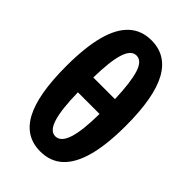

<svg xmlns="http://www.w3.org/2000/svg" viewBox="-233 -857 953 953"><g transform="rotate(45 243.5 -380.5)"><path d="M453 -381Q453 -249 429.5 -162.5Q406 -76 359.5 -33Q313 10 242 10Q137 10 85.5 -86Q34 -182 34 -381Q34 -512 57 -598.5Q80 -685 126.5 -728Q173 -771 243 -771Q348 -771 400.5 -675Q453 -579 453 -381ZM242 -96Q280 -96 299 -154Q318 -212 319 -330H167Q169 -213 187 -154.5Q205 -96 242 -96ZM244 -665Q207 -665 189 -608.5Q171 -552 169 -436H321Q317 -552 299 -608.5Q281 -665 244 -665Z"/></g></svg>

Font: Noto Sans Display ExtraCondensed
Style: Bold
Weight: 700
Width: 2
Designer: Monotype Design Team
Foundry: Monotype Imaging Inc.
Version: Version 2.003